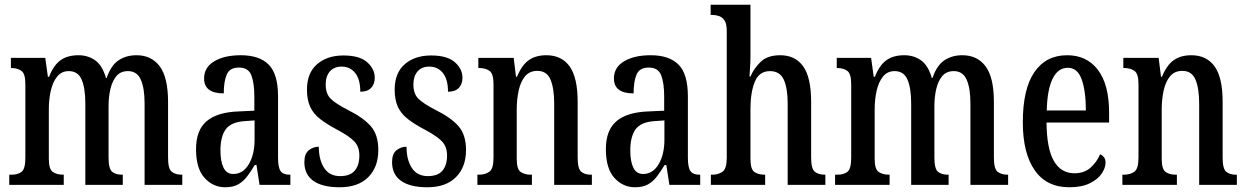

<svg xmlns="http://www.w3.org/2000/svg" viewBox="-20 -780 5260 810"><path d="M19 0V-43H29Q56 -43 71.5 -55.5Q87 -68 87 -115V-425Q87 -469 70.5 -481Q54 -493 28 -493H26V-536H171L182 -456H187Q206 -505 235.5 -526Q265 -547 311 -547Q351 -547 381.5 -525.5Q412 -504 427 -451H430Q448 -504 480 -525.5Q512 -547 556 -547Q619 -547 654 -500Q689 -453 689 -350V-115Q689 -68 704.5 -55.5Q720 -43 747 -43H749V0H590V-343Q590 -408 574 -444Q558 -480 520 -480Q489 -480 471.5 -459.5Q454 -439 446 -405.5Q438 -372 438 -332V-115Q438 -68 453 -55.5Q468 -43 495 -43H498V0H340V-343Q340 -408 324.5 -444Q309 -480 270 -480Q240 -480 221.5 -457.5Q203 -435 194.5 -398Q186 -361 186 -319V-110Q186 -66 203 -54.5Q220 -43 247 -43H249V0Z M930 10Q879 10 843 -29.5Q807 -69 807 -151Q807 -231 852 -269Q897 -307 988 -310L1053 -313V-373Q1053 -429 1040.5 -462Q1028 -495 988 -495Q949 -495 936.5 -465.5Q924 -436 924 -386Q841 -386 841 -449Q841 -496 884 -521.5Q927 -547 996 -547Q1074 -547 1113.5 -507.5Q1153 -468 1153 -373V-115Q1153 -73 1164 -58Q1175 -43 1202 -43H1205V0H1075L1062 -84H1055Q1038 -56 1022 -35Q1006 -14 984.5 -2Q963 10 930 10ZM964 -46Q1005 -46 1029.5 -87Q1054 -128 1054 -191V-272L1012 -269Q954 -265 932 -234Q910 -203 910 -145Q910 -99 923 -72.5Q936 -46 964 -46Z M1413 10Q1340 10 1302 -17Q1264 -44 1264 -96Q1264 -131 1282.5 -146Q1301 -161 1325 -161Q1325 -106 1347.5 -71.5Q1370 -37 1415 -37Q1457 -37 1476.5 -60Q1496 -83 1496 -124Q1496 -160 1476 -182Q1456 -204 1406 -231Q1360 -255 1331 -277.5Q1302 -300 1288.5 -329.5Q1275 -359 1275 -402Q1275 -472 1317.5 -509Q1360 -546 1429 -546Q1497 -546 1529 -517.5Q1561 -489 1561 -452Q1561 -425 1545.5 -409Q1530 -393 1500 -393Q1500 -445 1478.5 -472Q1457 -499 1421 -499Q1389 -499 1371.5 -478.5Q1354 -458 1354 -424Q1354 -384 1375.5 -363Q1397 -342 1450 -315Q1512 -284 1544 -248Q1576 -212 1576 -147Q1576 -75 1533.5 -32.5Q1491 10 1413 10Z M1783 10Q1710 10 1672 -17Q1634 -44 1634 -96Q1634 -131 1652.5 -146Q1671 -161 1695 -161Q1695 -106 1717.5 -71.5Q1740 -37 1785 -37Q1827 -37 1846.5 -60Q1866 -83 1866 -124Q1866 -160 1846 -182Q1826 -204 1776 -231Q1730 -255 1701 -277.5Q1672 -300 1658.5 -329.5Q1645 -359 1645 -402Q1645 -472 1687.5 -509Q1730 -546 1799 -546Q1867 -546 1899 -517.5Q1931 -489 1931 -452Q1931 -425 1915.5 -409Q1900 -393 1870 -393Q1870 -445 1848.5 -472Q1827 -499 1791 -499Q1759 -499 1741.5 -478.5Q1724 -458 1724 -424Q1724 -384 1745.5 -363Q1767 -342 1820 -315Q1882 -284 1914 -248Q1946 -212 1946 -147Q1946 -75 1903.5 -32.5Q1861 10 1783 10Z M1994 0V-43H2000Q2027 -43 2044.5 -55.5Q2062 -68 2062 -115V-425Q2062 -469 2045 -481Q2028 -493 2002 -493H1998V-536H2147L2157 -456H2161Q2181 -505 2210.5 -526Q2240 -547 2285 -547Q2349 -547 2383 -500Q2417 -453 2417 -350V-115Q2417 -68 2432 -55.5Q2447 -43 2473 -43H2477V0H2318V-343Q2318 -407 2302.5 -444Q2287 -481 2247 -481Q2214 -481 2195 -458Q2176 -435 2168 -397.5Q2160 -360 2160 -319V-110Q2160 -66 2176.5 -54.5Q2193 -43 2219 -43H2224V0Z M2659 10Q2608 10 2572 -29.5Q2536 -69 2536 -151Q2536 -231 2581 -269Q2626 -307 2717 -310L2782 -313V-373Q2782 -429 2769.5 -462Q2757 -495 2717 -495Q2678 -495 2665.5 -465.5Q2653 -436 2653 -386Q2570 -386 2570 -449Q2570 -496 2613 -521.5Q2656 -547 2725 -547Q2803 -547 2842.5 -507.5Q2882 -468 2882 -373V-115Q2882 -73 2893 -58Q2904 -43 2931 -43H2934V0H2804L2791 -84H2784Q2767 -56 2751 -35Q2735 -14 2713.5 -2Q2692 10 2659 10ZM2693 -46Q2734 -46 2758.5 -87Q2783 -128 2783 -191V-272L2741 -269Q2683 -265 2661 -234Q2639 -203 2639 -145Q2639 -99 2652 -72.5Q2665 -46 2693 -46Z M2979 0V-43H2985Q3010 -43 3028 -55.5Q3046 -68 3046 -115V-650Q3046 -679 3037 -693Q3028 -707 3014 -712Q3000 -717 2986 -717H2978V-760H3146V-542Q3146 -516 3144 -490.5Q3142 -465 3142 -457H3146Q3160 -491 3189 -519Q3218 -547 3271 -547Q3335 -547 3368.5 -500Q3402 -453 3402 -350V-115Q3402 -68 3417.5 -55.5Q3433 -43 3460 -43H3462V0H3303V-343Q3303 -408 3286.5 -444Q3270 -480 3228 -480Q3183 -480 3164.5 -435.5Q3146 -391 3146 -319V-110Q3146 -66 3162.5 -54.5Q3179 -43 3206 -43H3208V0Z M3503 0V-43H3513Q3540 -43 3555.5 -55.5Q3571 -68 3571 -115V-425Q3571 -469 3554.5 -481Q3538 -493 3512 -493H3510V-536H3655L3666 -456H3671Q3690 -505 3719.5 -526Q3749 -547 3795 -547Q3835 -547 3865.5 -525.5Q3896 -504 3911 -451H3914Q3932 -504 3964 -525.5Q3996 -547 4040 -547Q4103 -547 4138 -500Q4173 -453 4173 -350V-115Q4173 -68 4188.5 -55.5Q4204 -43 4231 -43H4233V0H4074V-343Q4074 -408 4058 -444Q4042 -480 4004 -480Q3973 -480 3955.5 -459.5Q3938 -439 3930 -405.5Q3922 -372 3922 -332V-115Q3922 -68 3937 -55.5Q3952 -43 3979 -43H3982V0H3824V-343Q3824 -408 3808.5 -444Q3793 -480 3754 -480Q3724 -480 3705.5 -457.5Q3687 -435 3678.5 -398Q3670 -361 3670 -319V-110Q3670 -66 3687 -54.5Q3704 -43 3731 -43H3733V0Z M4491 10Q4395 10 4345 -62Q4295 -134 4295 -264Q4295 -405 4344 -476Q4393 -547 4482 -547Q4565 -547 4612 -485Q4659 -423 4659 -305V-263H4395Q4396 -153 4426 -101Q4456 -49 4513 -49Q4554 -49 4580.5 -72.5Q4607 -96 4621 -129Q4631 -125 4637.5 -116.5Q4644 -108 4644 -94Q4644 -72 4628 -48Q4612 -24 4578 -7Q4544 10 4491 10ZM4561 -314Q4561 -395 4543.5 -444.5Q4526 -494 4485 -494Q4443 -494 4420.5 -447.5Q4398 -401 4396 -314Z M4715 0V-43H4721Q4748 -43 4765.5 -55.5Q4783 -68 4783 -115V-425Q4783 -469 4766 -481Q4749 -493 4723 -493H4719V-536H4868L4878 -456H4882Q4902 -505 4931.5 -526Q4961 -547 5006 -547Q5070 -547 5104 -500Q5138 -453 5138 -350V-115Q5138 -68 5153 -55.5Q5168 -43 5194 -43H5198V0H5039V-343Q5039 -407 5023.5 -444Q5008 -481 4968 -481Q4935 -481 4916 -458Q4897 -435 4889 -397.5Q4881 -360 4881 -319V-110Q4881 -66 4897.5 -54.5Q4914 -43 4940 -43H4945V0Z"/></svg>

Font: Noto Serif Myanmar ExtraCondensed Medium
Style: Regular
Weight: 500
Width: 2
Designer: Ben Mitchell and the Monotype Design Team
Foundry: Monotype Imaging Inc.
Version: Version 2.106; ttfautohint (v1.8.4.7-5d5b)